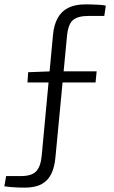

<svg xmlns="http://www.w3.org/2000/svg" viewBox="-72 -720 521 880"><path d="M320 -700Q332 -700 349 -699.5Q366 -699 383.5 -698Q401 -697 413 -694L406 -647H335Q285 -647 262.5 -628Q240 -609 235 -554L182 2Q178 46 163 77Q148 108 118.5 124Q89 140 41 140Q30 140 13 139.5Q-4 139 -21.5 137.5Q-39 136 -52 134L-44 87H24Q72 87 93 66Q114 45 119 -5L171 -561Q175 -605 192 -636.5Q209 -668 240.5 -684Q272 -700 320 -700ZM371 -393 366 -342H54L57 -389L162 -393Z"/></svg>

Font: Exo 2 Light
Style: Regular
Weight: 300
Designer: Natanael Gama
Foundry: Natanael Gama
Version: Version 2.010